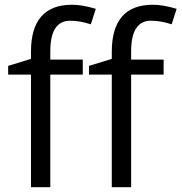

<svg xmlns="http://www.w3.org/2000/svg" viewBox="-20 -785 761 805"><path d="M666 -472.2H529.8V0H448.7V-472.2H353V-508.8L448.7 -538.1V-567.9Q448.7 -765.1 621.1 -765.1Q663.6 -765.1 720.7 -748L699.7 -683.1Q652.8 -698.2 613.3 -698.2Q529.8 -698.2 529.8 -569.8V-535.2H666ZM327.1 -472.2H190.9V0H109.9V-472.2H14.2V-508.8L109.9 -538.1V-567.9Q109.9 -765.1 282.2 -765.1Q324.7 -765.1 381.8 -748L360.8 -683.1Q314 -698.2 274.4 -698.2Q190.9 -698.2 190.9 -569.8V-535.2H327.1Z"/></svg>

Font: OpenSans
Style: Regular
Weight: 400
Foundry: Ascender Corporation
Version: Version 1.10